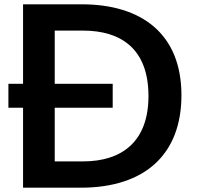

<svg xmlns="http://www.w3.org/2000/svg" viewBox="-20 -818 921 891"><path d="M87 53H355C655 53 822 -104 822 -376C822 -660 638 -798 359 -798H87V-429H19V-318H87ZM234 -318H503V-429H234V-676H365C541 -676 669 -592 669 -372C669 -163 548 -69 365 -69H234Z"/></svg>

Font: LINE Seed JP App_OTF Bold
Style: Regular
Weight: 700
Designer: LINE & Fontrix & Fontworks
Version: Version 1.009